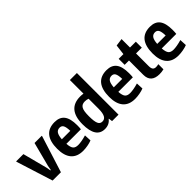

<svg xmlns="http://www.w3.org/2000/svg" viewBox="97 -1717 2635 2635"><g transform="rotate(-45 1414.5 -399.5)"><path d="M5 -532V-540H146L238 -187L250 -120H258L270 -187L362 -540H502V-532L334 0H173Z M759 9Q644 9 584.5 -60Q525 -129 525 -263Q525 -405 583.5 -477Q642 -549 758 -549Q856 -549 902.5 -488Q949 -427 949 -299Q949 -271 948 -255.5Q947 -240 945 -223H663Q668 -151 691 -123.5Q714 -96 767 -96Q796 -96 837 -103Q878 -110 925 -124L930 -22Q895 -8 848 0.5Q801 9 759 9ZM754 -446Q712 -446 690 -414.5Q668 -383 663 -311H827Q825 -384 808.5 -415Q792 -446 754 -446Z M1182 9Q1009 9 1009 -256Q1009 -402 1071 -475.5Q1133 -549 1257 -549Q1269 -549 1282 -548Q1295 -547 1316 -544V-808H1452V0H1327L1319 -54H1315Q1267 9 1182 9ZM1230 -89Q1250 -89 1266 -97.5Q1282 -106 1293 -125Q1304 -144 1310 -175Q1316 -206 1316 -251V-445Q1287 -456 1253 -456Q1225 -456 1205 -446.5Q1185 -437 1172.5 -415.5Q1160 -394 1154.5 -359Q1149 -324 1149 -272Q1149 -221 1153.5 -186.5Q1158 -152 1167.5 -130Q1177 -108 1192.5 -98.5Q1208 -89 1230 -89Z M1767 9Q1652 9 1592.5 -60Q1533 -129 1533 -263Q1533 -405 1591.5 -477Q1650 -549 1766 -549Q1864 -549 1910.5 -488Q1957 -427 1957 -299Q1957 -271 1956 -255.5Q1955 -240 1953 -223H1671Q1676 -151 1699 -123.5Q1722 -96 1775 -96Q1804 -96 1845 -103Q1886 -110 1933 -124L1938 -22Q1903 -8 1856 0.5Q1809 9 1767 9ZM1762 -446Q1720 -446 1698 -414.5Q1676 -383 1671 -311H1835Q1833 -384 1816.5 -415Q1800 -446 1762 -446Z M2244 6Q2162 6 2120.5 -32.5Q2079 -71 2079 -146V-424H1995V-540H2087L2105 -689L2215 -704V-540H2328V-424H2216V-178Q2216 -134 2231.5 -115.5Q2247 -97 2278 -97Q2289 -97 2301.5 -98.5Q2314 -100 2328 -104V-4Q2308 1 2286.5 3.5Q2265 6 2244 6Z M2610 9Q2495 9 2435.5 -60Q2376 -129 2376 -263Q2376 -405 2434.5 -477Q2493 -549 2609 -549Q2707 -549 2753.5 -488Q2800 -427 2800 -299Q2800 -271 2799 -255.5Q2798 -240 2796 -223H2514Q2519 -151 2542 -123.5Q2565 -96 2618 -96Q2647 -96 2688 -103Q2729 -110 2776 -124L2781 -22Q2746 -8 2699 0.5Q2652 9 2610 9ZM2605 -446Q2563 -446 2541 -414.5Q2519 -383 2514 -311H2678Q2676 -384 2659.5 -415Q2643 -446 2605 -446Z"/></g></svg>

Font: Encode Sans Compressed
Style: Bold
Weight: 700
Designer: Pablo Impallari, Andres Torresi
Foundry: Pablo Impallari, Andres Torresi
Version: Version 1.000; ttfautohint (v1.00) -l 8 -r 50 -G 200 -x 14 -